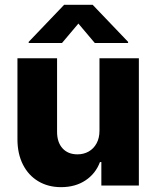

<svg xmlns="http://www.w3.org/2000/svg" viewBox="-20 -773 652 800"><path d="M394.5 -530.3H558.6V0H402.3V-97.7H396.5Q378.4 -49.3 335.9 -21.2Q293.5 6.8 234.4 6.8Q180.7 6.8 139.4 -17.8Q98.1 -42.5 75.4 -87.6Q52.7 -132.8 52.7 -192.4V-530.3H217.8V-223.6Q217.8 -180.2 240.5 -155Q263.2 -129.9 302.7 -129.9Q328.6 -129.9 349.4 -141.6Q370.1 -153.3 382.3 -175.5Q394.5 -197.8 394.5 -228.5ZM306.6 -674.8 238.3 -593.8H99.6V-598.6L247.1 -752.9H366.2L513.7 -598.6V-593.8H375Z"/></svg>

Font: Pretendard JP ExtraBold
Style: Regular
Weight: 800
Designer: Base glyphs from Inter by Rasmus Andersson; Hangeul glyphs from Noto Sans CJK(Source Han Sans) by Jang Soo-young and Kan
Foundry: Kil Hyung-jin
Version: Version 1.309